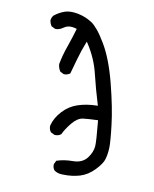

<svg xmlns="http://www.w3.org/2000/svg" viewBox="-113 -837 726 903"><g transform="rotate(15 250.0 -386.0)"><path d="M459.5 -171.4Q459.5 -179.7 459 -190.7Q458.5 -201.7 454.1 -229Q449.7 -256.3 441.4 -295.4Q425.3 -374 387 -483.4Q348.6 -592.8 302.2 -657.2Q276.9 -692.4 257.6 -711.7Q238.3 -731 223.6 -738.8Q190.9 -756.3 152.8 -760.3Q143.6 -761.2 134.8 -761.2Q108.9 -761.2 90.3 -752.9Q65.4 -741.7 44.4 -721.7Q36.6 -710.4 36.6 -696.8Q40 -682.1 49.3 -670.9L68.4 -663.6Q87.4 -664.1 105.5 -679.7Q120.6 -692.9 143.1 -692.9Q151.9 -692.9 166.5 -689.9Q156.7 -641.6 148.2 -608.6Q139.6 -575.7 135.7 -553.7Q131.8 -531.7 129.4 -508.8Q132.3 -490.2 144 -475.6L162.6 -468.3Q171.9 -468.8 177.2 -471.2Q186 -474.6 191.4 -479.5Q198.7 -519 204.3 -548.1Q210 -577.1 214.6 -596.7Q219.2 -616.2 227.5 -644L232.9 -637.7Q280.3 -577.1 303.2 -508.5Q326.2 -439.9 356 -366.2L350.1 -365.7Q303.7 -360.8 264.2 -344.2Q224.6 -327.6 197.3 -292.5Q170.4 -258.3 163.6 -219.2Q163.6 -200.7 175.3 -188.5L194.3 -181.2Q212.9 -181.2 224.6 -192.9Q233.9 -219.2 255.4 -251Q277.8 -284.2 304.2 -290Q329.6 -295.4 374.5 -300.8Q393.1 -201.2 393.1 -178.7Q393.1 -150.4 375.5 -121.6Q355 -88.4 309.6 -84.5Q267.6 -80.6 233.9 -65.9L227.1 -47.9Q227.1 -29.3 238.8 -19Q253.9 -10.7 271 -10.7Q273.4 -10.7 280.3 -11.2Q323.2 -13.2 360.4 -27.8Q396.5 -42.5 423.8 -76.4Q451.2 -110.4 455.6 -133.3Q459.5 -151.4 459.5 -171.4Z"/></g></svg>

Font: Bakudai
Style: Light
Weight: 300
Version: Version 1.48